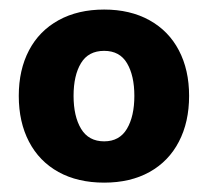

<svg xmlns="http://www.w3.org/2000/svg" viewBox="-20 -731 437 404"><path d="M19.5 -529.3Q19.5 -584 41 -625Q62.5 -666 103.3 -688.5Q144 -710.9 199.2 -710.9Q253.9 -710.9 294.4 -688.5Q335 -666 356.4 -625Q377.9 -584 377.9 -529.3Q377.9 -474.1 356.4 -432.9Q335 -391.6 294.7 -369.1Q254.4 -346.7 199.2 -346.7Q143.6 -346.7 103 -369.1Q62.5 -391.6 41 -432.9Q19.5 -474.1 19.5 -529.3ZM262.7 -529.3Q262.7 -571.8 247.3 -597.9Q231.9 -624 199.2 -624Q166 -624 150.4 -598.1Q134.8 -572.3 134.8 -529.3Q134.8 -486.3 150.6 -460Q166.5 -433.6 199.2 -433.6Q231.4 -433.6 247.1 -460Q262.7 -486.3 262.7 -529.3Z"/></svg>

Font: Pretendard JP ExtraBold
Style: Regular
Weight: 800
Designer: Base glyphs from Inter by Rasmus Andersson; Hangeul glyphs from Noto Sans CJK(Source Han Sans) by Jang Soo-young and Kan
Foundry: Kil Hyung-jin
Version: Version 1.309